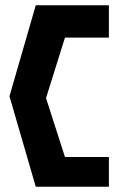

<svg xmlns="http://www.w3.org/2000/svg" viewBox="-20 -640 455 730"><path d="M16 -274 116 70H394V-43H227L155 -267L227 -497H394V-620H116Z"/></svg>

Font: Charger Sport
Style: Ult
Weight: 1000
Designer: Jasper
Foundry: Cannot Into Space Fonts
Version: Version 1.1